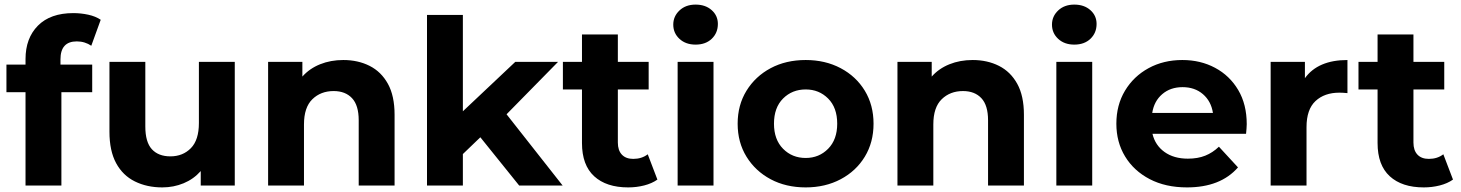

<svg xmlns="http://www.w3.org/2000/svg" viewBox="-20 -807 6355 835"><path d="M91 0V-406H8V-526H91V-550Q91 -641 145 -695.5Q199 -750 299 -750Q332 -750 364 -743Q396 -736 418 -721L377 -608Q364 -617 348 -622Q332 -627 314 -627Q243 -627 243 -549V-526H381V-406H247V0Z M686 8Q619 8 566.5 -18Q514 -44 485 -97.5Q456 -151 456 -234V-538H612V-257Q612 -189 640.5 -158Q669 -127 721 -127Q775 -127 810 -162.5Q845 -198 845 -272V-538H1001V0H853V-63Q822 -28 778.5 -10Q735 8 686 8Z M1146 0V-538H1295V-474Q1326 -509 1372 -527.5Q1418 -546 1473 -546Q1537 -546 1587.5 -520.5Q1638 -495 1667 -442.5Q1696 -390 1696 -308V0H1540V-284Q1540 -349 1511 -380Q1482 -411 1431 -411Q1375 -411 1338.5 -375.5Q1302 -340 1302 -266V0Z M1837 0V-742H1993V-323L2221 -538H2407L2183 -310L2427 0H2238L2069 -210L1993 -137V0Z M2712 8Q2617 8 2564 -40.5Q2511 -89 2511 -185V-418H2428V-538H2511V-657H2667V-538H2801V-418H2667V-187Q2667 -153 2684.5 -134.5Q2702 -116 2734 -116Q2771 -116 2797 -136L2839 -26Q2815 -9 2781.5 -0.5Q2748 8 2712 8Z M2927 0V-538H3083V0ZM3005 -613Q2962 -613 2935 -638Q2908 -663 2908 -700Q2908 -736 2935 -761.5Q2962 -787 3005 -787Q3048 -787 3075 -763Q3102 -739 3102 -703Q3102 -664 3075.5 -638.5Q3049 -613 3005 -613Z M3484 8Q3398 8 3331.5 -27.5Q3265 -63 3226.5 -125.5Q3188 -188 3188 -269Q3188 -350 3226.5 -412.5Q3265 -475 3331.5 -510.5Q3398 -546 3484 -546Q3569 -546 3636 -510.5Q3703 -475 3741 -412.5Q3779 -350 3779 -269Q3779 -188 3741 -125.5Q3703 -63 3636 -27.5Q3569 8 3484 8ZM3484 -120Q3542 -120 3581.5 -160Q3621 -200 3621 -269Q3621 -339 3581.5 -378.5Q3542 -418 3484 -418Q3425 -418 3385.5 -378.5Q3346 -339 3346 -269Q3346 -200 3385.5 -160Q3425 -120 3484 -120Z M3883 0V-538H4032V-474Q4063 -509 4109 -527.5Q4155 -546 4210 -546Q4274 -546 4324.5 -520.5Q4375 -495 4404 -442.5Q4433 -390 4433 -308V0H4277V-284Q4277 -349 4248 -380Q4219 -411 4168 -411Q4112 -411 4075.5 -375.5Q4039 -340 4039 -266V0Z M4574 0V-538H4730V0ZM4652 -613Q4609 -613 4582 -638Q4555 -663 4555 -700Q4555 -736 4582 -761.5Q4609 -787 4652 -787Q4695 -787 4722 -763Q4749 -739 4749 -703Q4749 -664 4722.5 -638.5Q4696 -613 4652 -613Z M5142 8Q5049 8 4980 -28Q4911 -64 4873 -126.5Q4835 -189 4835 -269Q4835 -350 4872.5 -412.5Q4910 -475 4975 -510.5Q5040 -546 5122 -546Q5201 -546 5264.5 -512Q5328 -478 5365 -415.5Q5402 -353 5402 -267Q5402 -258 5401 -246.5Q5400 -235 5399 -225H4992Q5004 -175 5044.5 -146Q5085 -117 5146 -117Q5189 -117 5221.5 -130Q5254 -143 5281 -169L5364 -79Q5288 8 5142 8ZM4991 -316H5255Q5247 -367 5211.5 -397.5Q5176 -428 5123 -428Q5070 -428 5034.5 -397.5Q4999 -367 4991 -316Z M5506 0V-538H5655V-467Q5712 -546 5840 -546V-402Q5820 -404 5805 -404Q5740 -404 5701 -367.5Q5662 -331 5662 -254V0Z M6172 8Q6077 8 6024 -40.5Q5971 -89 5971 -185V-418H5888V-538H5971V-657H6127V-538H6261V-418H6127V-187Q6127 -153 6144.5 -134.5Q6162 -116 6194 -116Q6231 -116 6257 -136L6299 -26Q6275 -9 6241.5 -0.5Q6208 8 6172 8Z"/></svg>

Font: Montserrat
Style: Bold
Weight: 700
Designer: Julieta Ulanovsky
Foundry: Julieta Ulanovsky
Version: Version 9.000; ttfautohint (v1.8.4.7-5d5b)